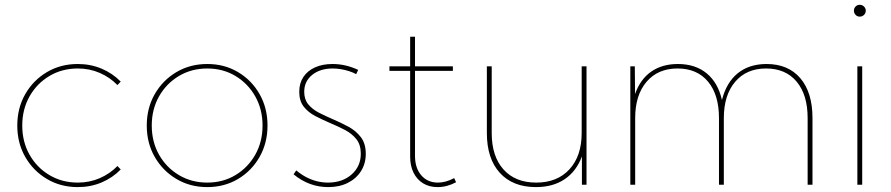

<svg xmlns="http://www.w3.org/2000/svg" viewBox="-20 -762 3677 792"><path d="M478 -63Q444.8 -28.8 399.4 -9.5Q354 9.8 300.8 9.8Q230 9.8 173.6 -23.7Q117.2 -57.1 84.2 -114.5Q51.3 -171.9 51.3 -244.1Q51.3 -316.4 84.2 -373.8Q117.2 -431.2 173.6 -464.6Q230 -498 300.8 -498Q353.5 -498 399.2 -478.8Q444.8 -459.5 478 -425.3L464.4 -411.1Q433.6 -442.9 391.6 -461.2Q349.6 -479.5 300.8 -479.5Q235.8 -479.5 183.8 -448.5Q131.8 -417.5 101.8 -364.3Q71.8 -311 71.8 -244.1Q71.8 -177.2 101.8 -124Q131.8 -70.8 183.8 -39.8Q235.8 -8.8 300.8 -8.8Q349.6 -8.8 391.6 -27.1Q433.6 -45.4 464.4 -77.1Z M835 9.8Q764.2 9.8 707.8 -23.7Q651.4 -57.1 618.4 -114.5Q585.4 -171.9 585.4 -244.1Q585.4 -316.4 618.4 -373.8Q651.4 -431.2 707.8 -464.6Q764.2 -498 835 -498Q905.8 -498 961.9 -464.6Q1018.1 -431.2 1050.8 -373.8Q1083.5 -316.4 1083.5 -244.1Q1083.5 -172.4 1050.8 -114.7Q1018.1 -57.1 961.9 -23.7Q905.8 9.8 835 9.8ZM835 -8.8Q899.9 -8.8 951.4 -39.8Q1002.9 -70.8 1033 -124Q1063 -177.2 1063 -244.1Q1063 -311 1033 -364.3Q1002.9 -417.5 951.4 -448.5Q899.9 -479.5 835 -479.5Q770 -479.5 718 -448.5Q666 -417.5 636 -364.3Q606 -311 606 -244.1Q606 -177.2 636 -124Q666 -70.8 718 -39.8Q770 -8.8 835 -8.8Z M1190.9 -43 1202.1 -59.1Q1221.2 -43 1242.4 -31.7Q1263.7 -20.5 1286.6 -14.6Q1309.6 -8.8 1333 -8.8Q1392.1 -8.8 1430.2 -42.2Q1468.3 -75.7 1468.3 -127.9Q1468.3 -165 1450 -188Q1431.6 -210.9 1402.6 -226.1Q1373.5 -241.2 1341.8 -254.4Q1310.1 -268.1 1280.8 -283.2Q1251.5 -298.3 1232.9 -322Q1214.4 -345.7 1214.4 -383.3Q1214.4 -418.5 1231.2 -444.1Q1248 -469.7 1279.1 -483.9Q1310.1 -498 1351.6 -498Q1405.8 -498 1457.5 -473.6L1449.2 -456.1Q1436 -463.4 1419.9 -468.5Q1403.8 -473.6 1386.5 -476.6Q1369.1 -479.5 1352.5 -479.5Q1300.3 -479.5 1267.6 -452.9Q1234.9 -426.3 1234.9 -383.3Q1234.9 -352.1 1251.7 -331.5Q1268.6 -311 1295.7 -297.1Q1322.8 -283.2 1352.5 -270.5Q1385.7 -256.3 1417 -239.5Q1448.2 -222.7 1468.5 -196.3Q1488.8 -169.9 1488.8 -127.4Q1488.8 -86.9 1469 -55.9Q1449.2 -24.9 1414.6 -7.6Q1379.9 9.8 1334 9.8Q1254.9 9.8 1190.9 -43Z M1861.3 -10.3Q1823.7 9.8 1785.2 9.8Q1751 9.8 1725.6 -5.6Q1700.2 -21 1686 -49.3Q1671.9 -77.6 1671.9 -115.2V-469.7H1586.4V-488.3H1671.9V-610.4H1691.9V-488.3H1848.1V-469.7H1691.9V-118.7Q1691.9 -68.8 1717.8 -38.8Q1743.7 -8.8 1786.6 -8.8Q1818.8 -8.8 1853.5 -27.3Z M2399.4 0H2380.4V-116.7Q2357.4 -55.2 2309.1 -22.7Q2260.7 9.8 2190.9 9.8Q2095.2 9.8 2041.7 -49.1Q1988.3 -107.9 1988.3 -213.4V-488.3H2008.3V-213.4Q2008.3 -117.2 2056.9 -63Q2105.5 -8.8 2191.9 -8.8Q2278.8 -8.8 2329.1 -63.7Q2379.4 -118.7 2379.4 -213.4V-488.3H2399.4Z M3331.5 0H3311.5V-274.9Q3311.5 -371.1 3266.1 -425.3Q3220.7 -479.5 3140.1 -479.5Q3059.1 -479.5 3012.5 -424.6Q2965.8 -369.6 2965.8 -274.9V0H2945.8V-274.9Q2945.8 -371.1 2900.6 -425.3Q2855.5 -479.5 2774.9 -479.5Q2693.8 -479.5 2647 -424.6Q2600.1 -369.6 2600.1 -274.9V0H2580.1V-488.3H2598.6L2599.6 -374Q2621.1 -435.1 2666.3 -466.6Q2711.4 -498 2776.4 -498Q2848.1 -498 2895 -459.5Q2941.9 -420.9 2958 -349.6Q2976.6 -422.4 3023.7 -460.2Q3070.8 -498 3142.1 -498Q3231.4 -498 3281.5 -439.2Q3331.5 -380.4 3331.5 -274.9Z M3526.4 -693.4Q3516.1 -693.4 3509.3 -700.7Q3502.4 -708 3502.4 -718.3Q3502.4 -728 3509.3 -735.1Q3516.1 -742.2 3526.4 -742.2Q3536.6 -742.2 3543.9 -735.1Q3551.3 -728 3551.3 -717.8Q3551.3 -707.5 3543.9 -700.4Q3536.6 -693.4 3526.4 -693.4ZM3536.6 0H3516.6V-488.3H3536.6Z"/></svg>

Font: Kumbh Sans Thin
Style: Regular
Weight: 250
Version: Version 1.004